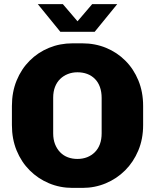

<svg xmlns="http://www.w3.org/2000/svg" viewBox="-20 -905 754 935"><path d="M333 10Q272 10 218.5 -12.5Q165 -35 124.5 -75.5Q84 -116 61 -172Q38 -228 38 -296V-389Q38 -457 61 -513Q84 -569 124.5 -609.5Q165 -650 218.5 -672Q272 -694 333 -694H381Q443 -694 496.5 -672Q550 -650 590.5 -609.5Q631 -569 654 -513Q677 -457 677 -389V-296Q677 -228 653.5 -172Q630 -116 589.5 -75.5Q549 -35 495.5 -12.5Q442 10 382 10ZM357 -131Q383 -131 404.5 -139.5Q426 -148 442 -164Q458 -180 466.5 -203Q475 -226 475 -256V-428Q475 -458 466.5 -481.5Q458 -505 442 -521Q426 -537 404.5 -545Q383 -553 357 -553Q332 -553 310.5 -544.5Q289 -536 273 -520.5Q257 -505 248 -482Q239 -459 239 -429V-256Q239 -226 248 -203Q257 -180 273 -163.5Q289 -147 310.5 -139Q332 -131 357 -131ZM274 -750 164 -885H286L374 -782H341L429 -885H551L441 -750Z"/></svg>

Font: Chivo Medium ExtraBold
Style: Regular
Weight: 800
Version: Version 2.002